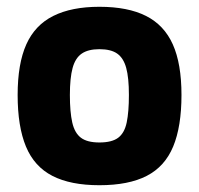

<svg xmlns="http://www.w3.org/2000/svg" viewBox="-20 -534 587 566"><path d="M273 12Q188 12 134.5 -15.5Q81 -43 56.5 -102Q32 -161 32 -254Q32 -346 57.5 -403Q83 -460 137 -487Q191 -514 273 -514Q357 -514 410.5 -487Q464 -460 489.5 -403Q515 -346 515 -254Q515 -161 490.5 -102Q466 -43 412.5 -15.5Q359 12 273 12ZM273 -114Q310 -114 328.5 -128Q347 -142 353.5 -173Q360 -204 360 -254Q360 -305 352 -334Q344 -363 325.5 -376Q307 -389 273 -389Q240 -389 221 -376Q202 -363 194 -333.5Q186 -304 186 -254Q186 -204 193 -173Q200 -142 218.5 -128Q237 -114 273 -114Z"/></svg>

Font: Cairo ExtraBold
Style: Regular
Weight: 800
Designer: Mohamed Gaber, Accademia di Belle Arti di Urbino
Foundry: Kief Type Foundry, Accademia di Belle Arti di Urbino
Version: Version 3.117